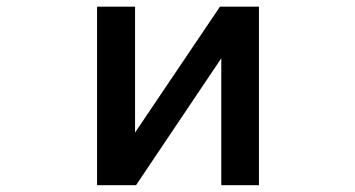

<svg xmlns="http://www.w3.org/2000/svg" viewBox="-20 -542 1040 563"><path d="M628.9 -371.1 378.9 1H264.6V-522.5H376V-153.3L625 -522.5H739.3V1H628.9Z"/></svg>

Font: Gen Shin Gothic Monospace Medium
Style: Regular
Weight: 500
Designer: [Source Han Sans]
Ryoko NISHIZUKA  (kana & ideographs); Paul D. Hunt (Latin, Greek & Cyrillic); Wenlong ZHANG  (bopomofo
Version: Version 1.002.20150607